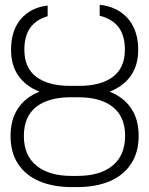

<svg xmlns="http://www.w3.org/2000/svg" viewBox="-20 -759 613 789"><path d="M78.1 -200.2Q78.1 -120.6 129.6 -78.4Q181.2 -36.1 274.4 -36.1H297.9Q391.1 -36.1 442.6 -78.4Q494.1 -120.6 494.1 -201.2Q494.1 -278.8 444.1 -319.1Q394 -359.4 300.8 -359.4H272.5Q178.2 -359.4 128.2 -319.3Q78.1 -279.3 78.1 -200.2ZM493.2 -554.7Q493.2 -613.3 467 -647.5Q440.9 -681.6 389.6 -694.3V-739.3Q437.5 -734.4 473.1 -711.2Q508.8 -688 528.3 -648.2Q547.9 -608.4 547.9 -554.7Q547.9 -490.2 517.1 -447Q486.3 -403.8 430.2 -382.3Q487.8 -359.9 518.8 -314Q549.8 -268.1 549.8 -201.2Q549.8 -133.3 518.8 -85.9Q487.8 -38.6 431.2 -14.4Q374.5 9.8 297.9 9.8H275.4Q198.7 9.8 142.1 -14.2Q85.4 -38.1 54.4 -85.2Q23.4 -132.3 23.4 -200.2Q23.4 -267.6 54.2 -313.7Q85 -359.9 142.6 -382.3Q86.9 -403.8 56.2 -447Q25.4 -490.2 25.4 -554.7Q25.4 -633.8 65.9 -680.9Q106.4 -728 175.8 -736.3V-692.4Q127.9 -678.2 104 -644.5Q80.1 -610.8 80.1 -554.7Q80.1 -479.5 129.6 -442.9Q179.2 -406.2 266.6 -406.2H306.6Q394 -406.2 443.6 -443.1Q493.2 -480 493.2 -554.7Z"/></svg>

Font: Pretendard JP ExtraLight
Style: Regular
Weight: 200
Designer: Base glyphs from Inter by Rasmus Andersson; Hangeul glyphs from Noto Sans CJK(Source Han Sans) by Jang Soo-young and Kan
Foundry: Kil Hyung-jin
Version: Version 1.309